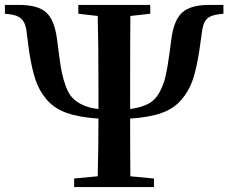

<svg xmlns="http://www.w3.org/2000/svg" viewBox="-22 -762 930 782"><path d="M831 -742H888V-706L869 -704Q836 -700 821.5 -686Q807 -672 802 -642L790 -557Q779 -485 764 -439.5Q749 -394 718 -357Q687 -320 636.5 -302Q586 -284 508 -279Q508 -122 509 -44L605 -35V0H280V-35L376 -44Q379 -160 379 -279Q301 -284 250 -302Q199 -320 168 -356.5Q137 -393 122 -438.5Q107 -484 96 -557L85 -642Q80 -671 65 -685.5Q50 -700 17 -704L-2 -706V-742H55Q133 -742 166.5 -711Q200 -680 210 -604L218 -543Q224 -495 230 -466Q236 -437 247 -408Q258 -379 274 -362.5Q290 -346 316 -334Q342 -322 379 -318V-346V-395Q379 -597 376 -697L297 -706V-742H590V-706L509 -697Q508 -598 508 -395V-346V-318Q553 -324 581.5 -339Q610 -354 627 -385Q644 -416 652 -450Q660 -484 668 -543L676 -603Q686 -680 720 -711Q754 -742 831 -742Z"/></svg>

Font: Swei Spring CJKtc
Style: Bold
Weight: 700
Version: Version 1.021